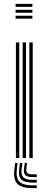

<svg xmlns="http://www.w3.org/2000/svg" viewBox="-20 -820 253 996"><path d="M60.8 -784.5V-800H148V-784.5ZM60.8 -723V-738.5H148V-723ZM60.8 -753.8V-769.2H148V-753.8ZM132.2 0V-600H149.8V0ZM62.5 0V-600H80V0ZM97.5 0V-600H114.8V0ZM71.2 25.2 67.2 60Q62.2 103.5 81 122.5Q99.8 141.5 148.5 141.5H170.8V155.8H148.5Q92 155.8 70.2 133.6Q48.5 111.5 54.5 60L58.5 25.2ZM120.2 25.2 116.8 55Q115 70.8 122.1 77.6Q129.2 84.5 148.5 84.5H170.8V98.5H148.5Q121.5 98.5 111.4 88.4Q101.2 78.2 104.5 55L108.5 25.2ZM96.2 25.2 92.2 57.5Q88.2 87 101.4 99.9Q114.5 112.8 148.5 112.8H170.8V127.2H148.5Q106.5 127.2 90.5 111Q74.5 94.8 79.5 57.5L83.5 25.2Z"/></svg>

Font: Big Shoulders Inline Display Thin SemiBold
Style: Regular
Weight: 600
Version: Version 2.002